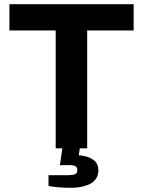

<svg xmlns="http://www.w3.org/2000/svg" viewBox="-20 -706 681 914"><path d="M245.1 0V-561H24.9V-686H616.2V-561H395V0H359.9L355 33.2Q395.5 35.6 421.9 53Q448.2 70.3 448.2 105Q448.2 129.4 435.5 146.7Q422.9 164.1 402.1 172.6Q381.3 181.2 361.1 184.6Q340.8 188 318.8 188Q253.9 188 210.9 179.2V127.9H306.2Q327.6 127.9 337.9 123Q348.1 118.2 348.1 104Q348.1 90.8 339.4 85.4Q330.6 80.1 308.1 80.1H265.1L276.9 0Z"/></svg>

Font: Archivo
Style: Bold
Weight: 700
Designer: Hector Gatti
Foundry: Omnibus-Type
Version: Version 2.001